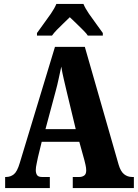

<svg xmlns="http://www.w3.org/2000/svg" viewBox="-20 -951 697 971"><path d="M6 0V-56H11Q33 -56 50 -69.5Q67 -83 80 -127L258 -714H409L580 -118Q590 -84 607.5 -70Q625 -56 648 -56H657V0H348V-56H382Q395 -56 405.5 -63Q416 -70 416 -89Q416 -102 412.5 -117Q409 -132 407 -140L381 -234H191L172 -156Q170 -144 165.5 -124.5Q161 -105 161 -91Q161 -75 167.5 -65.5Q174 -56 192 -56H232V0ZM210 -298H363L317 -489Q310 -520 302.5 -551Q295 -582 290 -614Q283 -583 276.5 -552Q270 -521 262 -492ZM167 -784Q180 -803 199.5 -829Q219 -855 237.5 -882Q256 -909 265 -931H402Q411 -909 429.5 -882Q448 -855 467.5 -829Q487 -803 500 -784V-771H424Q419 -780 401.5 -797.5Q384 -815 365 -833.5Q346 -852 333 -864Q320 -851 302 -834Q284 -817 268 -800.5Q252 -784 243 -771H167Z"/></svg>

Font: Noto Serif Lao ExtraCondensed Black
Style: Regular
Weight: 900
Width: 2
Designer: Monotype Design Team
Foundry: Monotype Imaging Inc.
Version: Version 2.003; ttfautohint (v1.8.4.7-5d5b)